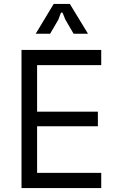

<svg xmlns="http://www.w3.org/2000/svg" viewBox="-20 -953 593 973"><path d="M89 0H493V-77H168V-313H476V-387H168V-623H493V-700H89ZM161 -782H234L276 -854L287 -884C290 -892 296 -892 299 -884L311 -854L353 -782H426L334 -933H252Z"/></svg>

Font: Finlandica
Style: Regular
Weight: 400
Designer: Niklas Ekholm, Juho Hiilivirta, Jaakko Suomalainen
Foundry: Helsinki Type Studio
Version: Version 2.000;Glyphs 3.2 (3202)